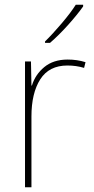

<svg xmlns="http://www.w3.org/2000/svg" viewBox="-20 -786 394 806"><path d="M264 -536Q204 -536 166 -504.5Q128 -473 114 -427H112L110 -528H85V0H112V-297Q112 -395 149 -453Q186 -511 263 -511Q300 -511 333 -501L339 -525Q304 -536 264 -536ZM329 -766H298Q278 -734 239 -688Q200 -642 169 -612V-606H190Q228 -639 266.5 -682Q305 -725 329 -759Z"/></svg>

Font: Noto Sans Display Thin
Style: Regular
Weight: 250
Designer: Monotype Design Team
Foundry: Monotype Imaging Inc.
Version: Version 1.900